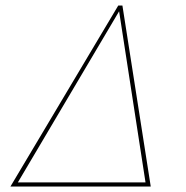

<svg xmlns="http://www.w3.org/2000/svg" viewBox="-20 -678 675 698"><path d="M425 -658 528 0H18L410 -658ZM45 -15H509L413 -637Z"/></svg>

Font: EauTestText Thin
Style: Italic
Weight: 250
Italic angle: -12°
Designer: Christian Thalmann (Catharsis Fonts)
Version: Version 0.001;PS 000.001;hotconv 1.0.88;makeotf.lib2.5.64775